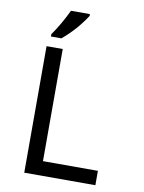

<svg xmlns="http://www.w3.org/2000/svg" viewBox="-99 -999 799 1067"><g transform="rotate(10 300.0 -465.5)"><path d="M113.8 0V-713.9H205.1V-81.1H515.1V0ZM128.4 -784.2Q174.3 -849.1 213.4 -931.2H320.3V-920.9Q265.6 -836.4 187.5 -771H128.4Z"/></g></svg>

Font: Apple Sans Adjectives
Style: Regular
Weight: 400
Monospace: yes
Foundry: Apple Sans Adjectives
Version: Version 0.01